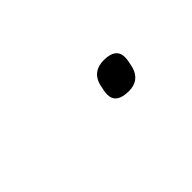

<svg xmlns="http://www.w3.org/2000/svg" viewBox="-11 -605 280 280"><g transform="rotate(-45 129.0 -465.0)"><path d="M168 -436Q142 -436 142 -455Q142 -461 145 -473Q151 -494 174 -494Q199 -494 199 -475Q199 -469 196 -457Q190 -436 168 -436Z"/></g></svg>

Font: IBM Plex Sans Thin
Style: Italic
Weight: 100
Italic angle: -11.31°
Designer: Mike Abbink, Paul van der Laan, Pieter van Rosmalen
Foundry: Bold Monday
Version: Version 3.0